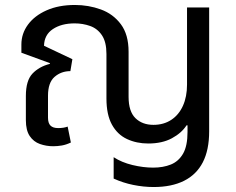

<svg xmlns="http://www.w3.org/2000/svg" viewBox="-20 -578 949 772"><path d="M598 174Q557 174 515.5 165.5Q474 157 437 140V54Q469 75 512.5 85.5Q556 96 596 96Q636 96 667 83.5Q698 71 716 40Q734 9 734 -48V-74H730Q710 -43 671 -22Q632 -1 576 -1Q529 -1 490.5 -19Q452 -37 430 -77Q408 -117 408 -182V-361Q408 -409 390 -436Q372 -463 342.5 -473.5Q313 -484 280 -484Q227 -484 192.5 -461Q158 -438 157 -394L271 -340L263 -292Q226 -292 199.5 -269Q173 -246 173 -193V-105Q173 -83 183 -73Q193 -63 214 -63Q225 -63 234.5 -64.5Q244 -66 252 -69L265 -5Q246 4 228.5 7Q211 10 194 10Q166 10 140.5 1Q115 -8 99.5 -31Q84 -54 84 -95V-192Q84 -254 110.5 -282Q137 -310 180 -321L181 -324L66 -366V-399Q66 -443 92.5 -479Q119 -515 167.5 -536.5Q216 -558 281 -558Q336 -558 385.5 -540Q435 -522 466 -480.5Q497 -439 497 -370V-189Q497 -130 524.5 -103Q552 -76 597 -76Q638 -76 668.5 -96Q699 -116 715.5 -152.5Q732 -189 732 -238V-548H821V-50Q821 25 795.5 74.5Q770 124 720 149Q670 174 598 174Z"/></svg>

Font: Farlight84_Sys_V01
Style: Regular
Weight: 400
Designer: Ryoko NISHIZUKA  (kana, bopomofo & ideographs); Paul D. Hunt (Latin, Greek & Cyrillic); Sandoll Communications , Soo-you
Foundry: Adobe
Version: Version 2.004;October 29, 2024;FontCreator 14.0.0.2814 64-bi